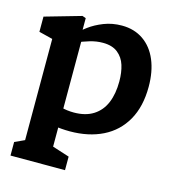

<svg xmlns="http://www.w3.org/2000/svg" viewBox="-112 -646 843 938"><g transform="rotate(15 310.0 -177.0)"><path d="M27.2 131.5 109.8 93.4 76.7 149.6V-434.6L109.1 -395.1L7.2 -420.5V-497.4L190.6 -549.9L208.5 -543.5V-443.1L217 -436.1V149.2L184.4 93.4L302.9 131.5V200H27.2ZM117.7 -13.8V-122.6Q124.4 -119.8 132.3 -116.5Q173.4 -100.4 204.8 -91.8Q236.1 -83.1 271.2 -83.1Q330.6 -83.1 369.9 -108.3Q409.2 -133.4 428.2 -179Q447.1 -224.6 447.1 -287.2Q447.1 -332.8 435.9 -368.5Q424.8 -404.2 396.9 -426.6Q369 -449 321.4 -449Q289 -449 257.3 -439.7Q225.6 -430.4 187.4 -414.3Q184.8 -413.2 183 -412.4Q181.2 -411.7 178.7 -410.5L170.3 -449.1Q194.8 -475.2 225.8 -498.3Q256.7 -521.4 298.7 -537.9Q340.8 -554.4 389.4 -554.4Q452.2 -554.4 498.2 -522.6Q544.2 -490.8 568.3 -433.2Q592.4 -375.6 592.4 -299.1Q592.4 -198.8 552.9 -129.2Q513.3 -59.6 442 -24.4Q370.6 10.8 275.8 10.8Q231.5 10.8 192 3.7Q152.5 -3.4 117.7 -13.8Z"/></g></svg>

Font: Monaspace Xenon Var
Style: Regular
Weight: 400
Designer: Riley Cran and the Lettermatic Team
Version: Version 1.000 (Monaspace Xenon Var)